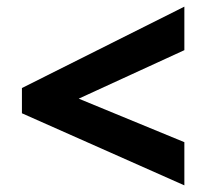

<svg xmlns="http://www.w3.org/2000/svg" viewBox="-20 -651 623 578"><path d="M535 -93 46 -310V-386L535 -631V-500L217 -354L535 -223Z"/></svg>

Font: Noto Sans Thai Looped ExtraBold
Style: Regular
Weight: 800
Designer: Sasikarn Vongin, Ben Mitchell
Foundry: The Fontpad Ltd
Version: Version 1.001; ttfautohint (v1.8.4.7-5d5b)